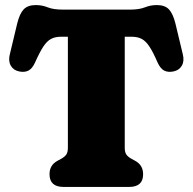

<svg xmlns="http://www.w3.org/2000/svg" viewBox="-20 -738 760 758"><path d="M230 -700H491Q530 -700 552 -709Q574 -718 599 -718Q631 -718 647 -701Q663 -684 672.5 -645.5L701.5 -524.5Q708.5 -497.5 698 -479Q687.5 -460.5 665 -456Q644 -451.5 628.5 -459.2Q613 -467 602 -491.5Q584.5 -532 570 -554Q555.5 -576 539.2 -584.5Q523 -593 499.5 -593H472.5V-155Q472.5 -137 478.8 -128Q485 -119 497.5 -112L513 -103.5Q545 -86.5 545 -50Q545 0 489.5 0H231Q175.5 0 175.5 -50.5Q175.5 -86.5 207.5 -103.5L223 -112Q235.5 -119 241.8 -128Q248 -137 248 -155V-593H221Q198 -593 181.8 -584.5Q165.5 -576 151 -554Q136.5 -532 118.5 -491.5Q107.5 -467 92 -459.2Q76.5 -451.5 55.5 -456Q33 -460.5 22.5 -479Q12 -497.5 19 -524.5L48 -645.5Q57.5 -684 73.5 -701Q89.5 -718 121.5 -718Q146.5 -718 168.5 -709Q190.5 -700 230 -700Z"/></svg>

Font: Fraunces 72pt S100 Black
Style: Regular
Weight: 900
Version: Version 1.000; ttfautohint (v1.8.3)